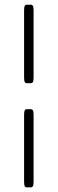

<svg xmlns="http://www.w3.org/2000/svg" viewBox="-20 -765 249 829"><path d="M95.2 43.9Q89.4 43.9 86.7 38.8Q84 33.7 84 19V-268.6Q84 -283.2 86.7 -288.3Q89.4 -293.5 95.2 -293.5H113.3Q119.1 -293.5 122.1 -288.3Q125 -283.2 125 -268.6V19Q125 33.7 122.1 38.8Q119.1 43.9 113.3 43.9ZM95.2 -405.8Q89.4 -405.8 86.7 -410.9Q84 -416 84 -430.7V-719.7Q84 -734.4 86.7 -739.5Q89.4 -744.6 95.2 -744.6H113.3Q119.1 -744.6 122.1 -739.5Q125 -734.4 125 -719.7V-430.7Q125 -416 122.1 -410.9Q119.1 -405.8 113.3 -405.8Z"/></svg>

Font: BenchNine Light
Style: Regular
Weight: 300
Version: Version 1 ; ttfautohint (v0.92.18-e454-dirty) -l 8 -r 50 -G 